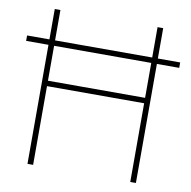

<svg xmlns="http://www.w3.org/2000/svg" viewBox="-80 -793 866 872"><g transform="rotate(10 353.0 -357.0)"><path d="M103 0H129V-363H577V0H603V-549H706V-574H603V-714H577V-574H129V-714H103V-574H0V-549H103ZM129 -388V-549H577V-388Z"/></g></svg>

Font: Noto Kufi Arabic Thin
Style: Regular
Weight: 100
Designer: Monotype Design Team, David Williams, Khaled Hosny
Foundry: Google LLC
Version: Version 2.109